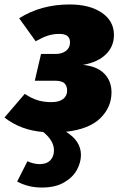

<svg xmlns="http://www.w3.org/2000/svg" viewBox="-46 -574 552 861"><path d="M454 -160Q454 -93 404 -44Q354 5 250 17Q317 58 317 121Q317 154 299 187.5Q281 221 241.5 244Q202 267 142 267Q80 267 31 240L77 149Q105 162 132 162Q163 162 179.5 145Q196 128 196 100Q196 57 148 18Q47 10 -26 -47L65 -153Q97 -132 124.5 -124Q152 -116 184 -116Q219 -116 237 -130Q255 -144 255 -168Q255 -188 243.5 -200Q232 -212 200 -212H110L138 -332H203Q232 -332 250 -346Q268 -360 268 -384Q268 -422 221 -422Q192 -422 168 -414Q144 -406 114 -389L40 -492Q137 -554 267 -554Q356 -554 410.5 -517Q465 -480 465 -417Q465 -366 429 -330.5Q393 -295 326 -283Q389 -277 421.5 -244Q454 -211 454 -160Z"/></svg>

Font: Fira Sans Black
Style: Italic
Weight: 900
Italic angle: -8°
Designer: Carrois Corporate & Edenspiekermann AG
Foundry: Carrois Corporate GbR & Edenspiekermann AG
Version: Version 4.203